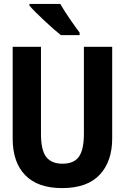

<svg xmlns="http://www.w3.org/2000/svg" viewBox="-20 -954 640 984"><path d="M388 -774V-787Q368 -813 337.5 -857.5Q307 -902 289 -934H131V-925Q155 -897 207.5 -848Q260 -799 292 -774ZM555 -244V-714H410V-269Q410 -187 384.5 -151Q359 -115 300 -115Q244 -115 217 -149.5Q190 -184 190 -268V-714H45V-243Q45 -122 109.5 -56Q174 10 298 10Q427 10 491 -58.5Q555 -127 555 -244Z"/></svg>

Font: Noto Sans Mono UI
Style: Bold
Weight: 700
Designer: Monotype Design team
Foundry: Monotype Imaging Inc.
Version: 1.000